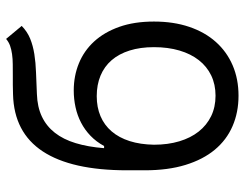

<svg xmlns="http://www.w3.org/2000/svg" viewBox="-106 -684 801 629"><g transform="rotate(-90 294.5 -369.5)"><path d="M524.1 -698.9Q505.7 -680.8 482.6 -671.3Q459.5 -661.9 431.8 -657.5Q404.1 -653.1 371.6 -652Q339.1 -650.9 301.1 -649.1Q258.5 -647.7 227.1 -632.8Q195.7 -617.9 174 -590.2Q152.3 -562.5 140.1 -522.2Q127.8 -481.9 123.6 -429H130.7Q144.5 -454.5 164.1 -473.4Q183.6 -492.2 207.2 -504.4Q230.8 -516.7 257.6 -522.5Q284.4 -528.4 312.5 -528.4Q360.4 -528.4 401.6 -511.5Q442.8 -494.7 473.2 -461.5Q503.6 -428.3 521 -379.3Q538.4 -330.3 538.4 -265.6Q538.4 -201.3 521 -150Q503.6 -98.7 471.6 -62.9Q439.6 -27 394.9 -7.8Q350.1 11.4 295.5 11.4Q240.8 11.4 195.7 -8.2Q150.6 -27.7 118.4 -66.4Q86.3 -105.1 68.7 -162.5Q51.1 -219.8 51.1 -295.5V-353.7Q51.1 -535.9 113.1 -630Q175.1 -724.1 299.7 -727.3Q316.1 -728 331 -728Q345.9 -728 359.4 -728Q380.3 -728 398.3 -728.2Q416.2 -728.3 431.5 -730.5Q446.7 -732.6 459.2 -737Q471.6 -741.5 481.5 -750ZM295.5 -63.9Q332.4 -63.9 361.9 -78.1Q391.3 -92.3 411.9 -118.6Q432.5 -144.9 443.5 -182.2Q454.5 -219.5 454.5 -265.6Q454.5 -310.4 443.5 -345.3Q432.5 -380.3 411.8 -404.3Q391 -428.3 361.2 -440.7Q331.3 -453.1 294 -453.1Q257.5 -453.1 228.3 -440.7Q199.2 -428.3 178.6 -404.3Q158 -380.3 146.8 -345.3Q135.7 -310.4 134.9 -265.6Q134.9 -219.8 146.1 -182.5Q157.3 -145.2 178.1 -119Q198.9 -92.7 228.5 -78.3Q258.2 -63.9 295.5 -63.9Z"/></g></svg>

Font: Interop
Style: Regular
Weight: 400
Designer: Rasmus Andersson, Google, Jang Haemin
Foundry: jhaemin
Version: Version 1.008